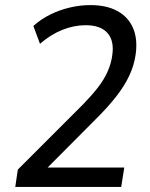

<svg xmlns="http://www.w3.org/2000/svg" viewBox="-20 -734 589 754"><path d="M40 0 50 -68 307 -325Q341 -360 365 -391Q389 -422 403 -454Q417 -486 421 -518Q429 -574 402 -604.5Q375 -635 316 -635Q271 -635 225.5 -617Q180 -599 137 -562L111 -632Q141 -659 177.5 -677Q214 -695 254.5 -704.5Q295 -714 335 -714Q398 -714 440.5 -691Q483 -668 502 -625Q521 -582 513 -522Q507 -478 488 -437.5Q469 -397 437.5 -356.5Q406 -316 363 -273L155 -64L152 -76H468L456 0Z"/></svg>

Font: Nunito Sans 10pt SemiCondensed Medium
Style: Italic
Weight: 500
Width: 4
Italic angle: -9°
Designer: Vernon Adams
Foundry: Vernon Adams
Version: Version 3.101;gftools[0.9.27]